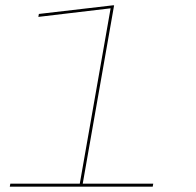

<svg xmlns="http://www.w3.org/2000/svg" viewBox="-20 -696 730 716"><path d="M16.5 0 18.5 -11H277.5L392.5 -665L123 -633L125 -644L399.5 -676H405.5L288.5 -11H551.5L549.5 0Z"/></svg>

Font: Anybody UltraExpanded Thin
Style: Italic
Weight: 100
Width: 9
Italic angle: -10°
Designer: Tyler Finck
Foundry: Etcetera Type Company
Version: Version 1.010; ttfautohint (v1.8.3) -l 8 -r 50 -G 200 -x 14 